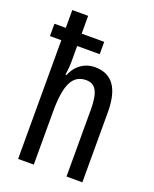

<svg xmlns="http://www.w3.org/2000/svg" viewBox="-142 -841 740 921"><g transform="rotate(20 228.0 -380.0)"><path d="M146 -760H65V-669H7V-606H65V0H145V-272C145 -411 176 -467 243 -467C292 -467 312 -430 312 -341V0H393V-357C393 -477 352 -540 261 -540C211 -540 166 -510 146 -458H140C144 -482 146 -506 146 -529V-606H261V-669H146Z"/></g></svg>

Font: Noto Sans UI Condensed
Style: Regular
Weight: 400
Width: 3
Designer: Monotype Design Team
Foundry: Monotype Imaging Inc.
Version: Version 1.901